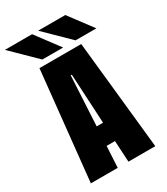

<svg xmlns="http://www.w3.org/2000/svg" viewBox="-246 -978 931 1071"><g transform="rotate(-30 220.0 -442.0)"><path d="M471 -733.5H337L183 -884.5H358ZM257 -733.5H123L-31 -884.5H144ZM254 0 246.5 -137H192.5L185 0H12L85 -700H354L427 0ZM216 -578 199 -259H240L223 -578Z"/></g></svg>

Font: League Mono Condensed ExtraBold
Style: Regular
Weight: 800
Width: 1
Designer: Tyler Finck
Foundry: The League of Moveable Type / Tyler Finck
Version: Version 2.210